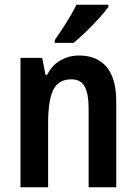

<svg xmlns="http://www.w3.org/2000/svg" viewBox="-20 -786 572 806"><path d="M312 -553Q387 -553 427.5 -505Q468 -457 468 -360V0H352V-332Q352 -392 335.5 -422.5Q319 -453 280 -453Q225 -453 203.5 -408.5Q182 -364 182 -268V0H66V-543H157L171 -472H178Q198 -512 233.5 -532.5Q269 -553 312 -553ZM435 -757Q421 -737 395.5 -709Q370 -681 341 -653Q312 -625 289 -606H210V-618Q236 -655 260 -693.5Q284 -732 301 -766H435Z"/></svg>

Font: Noto Sans Condensed SemiBold
Style: Regular
Weight: 600
Width: 3
Designer: Monotype Design Team
Foundry: Monotype Imaging Inc.
Version: Version 2.013; ttfautohint (v1.8.4.7-5d5b)